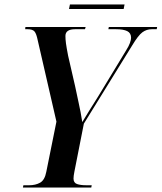

<svg xmlns="http://www.w3.org/2000/svg" viewBox="-20 -834 719 854"><path d="M82 0 84 -10H110Q138 -10 158.5 -21.5Q179 -33 186 -70L231 -293L148 -654Q142 -684 133.5 -694Q125 -704 103 -704H92L93 -714H361L358 -704H314Q271 -704 271 -674Q271 -659 273.5 -640.5Q276 -622 283 -586L314 -451Q321 -416 330 -376Q339 -336 346 -291Q361 -316 378 -343.5Q395 -371 416 -404L541 -610Q553 -629 558 -643Q563 -657 563 -666Q563 -687 546 -695.5Q529 -704 496 -704H462L464 -714H679L677 -704H655Q632 -704 613.5 -690.5Q595 -677 568 -632L353 -284L311 -71Q307 -51 307 -40Q307 -21 322.5 -15.5Q338 -10 364 -10H388L386 0ZM287 -794 291 -814H534L530 -794Z"/></svg>

Font: Noto Serif Display Condensed SemiBold
Style: Italic
Weight: 600
Width: 3
Italic angle: -12°
Designer: Monotype Design Team
Foundry: Monotype Imaging Inc.
Version: Version 2.009